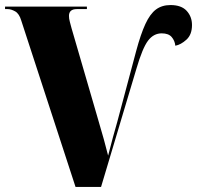

<svg xmlns="http://www.w3.org/2000/svg" viewBox="-20 -740 780 760"><path d="M64 -659Q56 -686 40 -695Q24 -704 10 -704H0V-714H324V-704H284Q253 -704 253 -677Q253 -666 256.5 -653.5Q260 -641 263 -629L364 -282Q380 -228 391 -188.5Q402 -149 408 -124Q419 -166 427 -196.5Q435 -227 444 -257L519 -538Q537 -605 555.5 -645Q574 -685 597.5 -702.5Q621 -720 655 -720Q698 -720 719 -697Q740 -674 740 -641Q740 -603 718 -583Q696 -563 674 -559Q672 -579 659.5 -593.5Q647 -608 620 -608Q588 -608 566 -579Q544 -550 520 -468L380 0H279Z"/></svg>

Font: Noto Serif Display SemiCondensed Black
Style: Regular
Weight: 900
Width: 4
Designer: Monotype Design Team
Foundry: Monotype Imaging Inc.
Version: Version 2.009